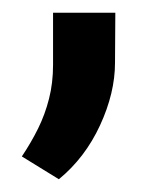

<svg xmlns="http://www.w3.org/2000/svg" viewBox="-20 -131 251 304"><path d="M162.1 -31.7Q162.1 16.1 138.4 67.4Q114.7 118.7 73.2 152.8L14.6 116.7Q29.3 94.7 40.3 72.5Q51.3 50.3 57.6 25.4Q64 0.5 64 -28.3V-110.8H162.6Z"/></svg>

Font: Heebo Medium
Style: Regular
Weight: 500
Designer: Oded Ezer
Foundry: Ezer Type House
Version: Version 3.100